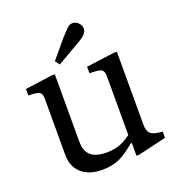

<svg xmlns="http://www.w3.org/2000/svg" viewBox="-135 -852 904 974"><g transform="rotate(-20 317.0 -365.5)"><path d="M252 10Q182 10 141.5 -26Q101 -62 101 -126V-430Q101 -462 80.5 -467.5Q60 -473 28 -473V-508L174 -528H191V-165Q191 -124 206.5 -102.5Q222 -81 247.5 -73Q273 -65 303 -65Q344 -65 374.5 -76.5Q405 -88 436 -111V-430Q436 -462 415 -467.5Q394 -473 358 -473V-508L509 -528H526V-135Q526 -104 538 -89Q550 -74 590 -69L606 -67V-34L453 2H439V-67H433Q387 -27 347.5 -8.5Q308 10 252 10ZM232 -566 214 -590 296 -688Q307 -700 316.5 -710Q326 -720 336 -730Q350 -743 367.5 -741Q385 -739 397 -725Q410 -710 408.5 -693Q407 -676 392 -663Q381 -653 369.5 -646Q358 -639 344 -631Z"/></g></svg>

Font: Hedvig Letters Serif 12pt
Style: Regular
Weight: 400
Designer: Alexander Örn & Tor Weibull
Foundry: Kanon Foundry
Version: Version 1.000; ttfautohint (v1.8.4.7-5d5b)